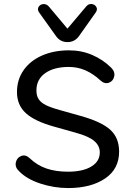

<svg xmlns="http://www.w3.org/2000/svg" viewBox="-20 -931 657 960"><path d="M76.3 -74.1Q54.4 -93.9 59.1 -118.1Q63.9 -142.3 85.7 -151Q107.6 -159.6 128.2 -140.1Q166.5 -103.7 213.3 -88.1Q260 -72.5 320 -72.5Q393.5 -72.5 436.6 -98.3Q479.7 -124.2 479 -171.3Q478.2 -203.1 450.9 -226.4Q423.6 -249.7 356.1 -268.2L249.9 -298Q153.5 -324.8 109.2 -365.2Q64.9 -405.6 64.9 -470.6Q64.9 -533 98.2 -580.4Q131.6 -627.9 190.8 -653.6Q250 -679.3 324.9 -679.3Q388.4 -679.3 442.2 -655.7Q496.1 -632.1 535.3 -593.1Q556 -573.1 551.1 -549.3Q546.3 -525.6 524.8 -517.5Q503.4 -509.4 481.7 -529.2Q446.4 -562 407.4 -579.2Q368.5 -596.3 324.3 -596.3Q249.8 -596.3 206 -565.2Q162.1 -534.1 162.1 -478.7Q162.1 -452 173.4 -435Q184.6 -417.9 209.3 -405.5Q234.1 -393 279.2 -380.7L384.8 -350.9Q486.4 -322.4 530.6 -282.9Q574.8 -243.4 575.6 -174.8Q576.3 -86.5 505.5 -38.6Q434.7 9.3 320.7 9.3Q251 9.3 182.8 -12.9Q114.5 -35.1 76.3 -74.1ZM259.5 -751.3 176 -868.2Q165.3 -882.9 172.7 -896Q180.1 -909.1 196.3 -910.6Q212.6 -912 224.6 -898L317.2 -787.7L410.4 -898Q422.4 -912.6 438.3 -910.9Q454.2 -909.1 461.6 -896.3Q469.1 -883.5 458.3 -868.2L375.5 -751.3Q354.1 -720.5 317.2 -720.5Q280.9 -720.5 259.5 -751.3Z"/></svg>

Font: SN Pro Thin
Style: Regular
Weight: 200
Designer: Tobias Whetton
Foundry: Supernotes
Version: Version 1.003;Glyphs 3.3 (3324)